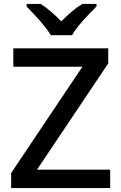

<svg xmlns="http://www.w3.org/2000/svg" viewBox="-20 -961 619 981"><path d="M543 0H37V-77L401 -620H48V-714H533V-637L169 -94H543ZM240 -781Q226 -804 204 -831Q182 -858 158 -883.5Q134 -909 116 -928V-941H188Q241 -906 293 -852Q320 -879 346.5 -901.5Q373 -924 400 -941H473V-928Q454 -909 429.5 -883.5Q405 -858 383 -831Q361 -804 348 -781Z"/></svg>

Font: Noto Sans Lao Looped Medium
Style: Regular
Weight: 500
Designer: Mark Frömberg, Ben Mitchell
Foundry: The Fontpad Ltd
Version: Version 1.002; ttfautohint (v1.8.4.7-5d5b)